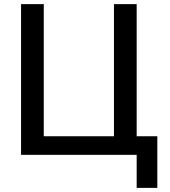

<svg xmlns="http://www.w3.org/2000/svg" viewBox="-20 -750 824 930"><path d="M642 -90H742V160H642V0H82V-730H192V-90H532V-730H642Z"/></svg>

Font: Mplus 1p Medium
Style: Regular
Weight: 500
Version: Version 1.061